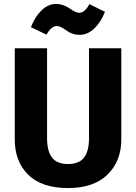

<svg xmlns="http://www.w3.org/2000/svg" viewBox="-20 -938 691 975"><path d="M383 -761Q347 -761 316 -784Q286 -806 269 -806Q241 -806 216 -762L137 -800Q157 -852 190.5 -885Q224 -918 266 -918Q300 -918 336 -894Q365 -873 382 -873Q410 -873 434 -917L513 -878Q492 -825 458.5 -793Q425 -761 383 -761ZM596 -693V-230Q596 -120 526 -51.5Q456 17 325 17Q193 17 124 -50Q55 -117 55 -230V-693H219V-237Q219 -170 244.5 -137.5Q270 -105 325 -105Q381 -105 406.5 -137.5Q432 -170 432 -237V-693Z"/></svg>

Font: Fira Sans
Style: Bold
Weight: 700
Designer: bBox Type GmbH & Carrois Corporate GbR & Edenspiekermann AG
Foundry: bBox Type GmbH & Carrois Corporate GbR & Edenspiekermann AG
Version: Version 4.301;PS 004.301;hotconv 1.0.88;makeotf.lib2.5.64775